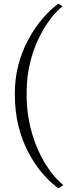

<svg xmlns="http://www.w3.org/2000/svg" viewBox="-20 -846 422 1048"><path d="M61 -334Q61 -420 80.5 -492.2Q100 -564.5 130.5 -622.2Q161 -680 194.5 -722.5Q228 -765 256.5 -791.2Q285 -817.5 300 -826L321.5 -811Q309 -803 286 -779Q263 -755 236.2 -715.8Q209.5 -676.5 184.8 -622.5Q160 -568.5 143.5 -500.8Q127 -433 125.5 -352Q123.5 -260.5 138.8 -184.5Q154 -108.5 179 -48.2Q204 12 232.5 56Q261 100 286.2 127Q311.5 154 325.5 164L300 182Q287 174 259.5 149.8Q232 125.5 198.2 83.8Q164.5 42 133 -17.8Q101.5 -77.5 81.2 -156.2Q61 -235 61 -334Z"/></svg>

Font: Merriweather 120pt Light
Style: Regular
Weight: 300
Version: Version 2.100